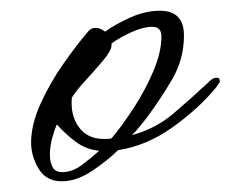

<svg xmlns="http://www.w3.org/2000/svg" viewBox="-20 -327 430 358"><path d="M95 11Q66 11 52 -12.5Q38 -36 38 -61Q38 -95 56 -134.5Q74 -174 99.5 -210Q125 -246 145 -269Q150 -275 158 -275Q167 -275 176 -268Q197 -283 224.5 -295Q252 -307 278 -307Q323 -307 323 -261Q323 -217 301.5 -180Q280 -143 254 -108Q247 -99 240.5 -91Q234 -83 226 -75Q270 -87 303 -115Q336 -143 368 -173Q372 -177 375.5 -179.5Q379 -182 385 -182Q390 -182 390 -175Q390 -174 387 -170Q384 -166 383 -164Q350 -124 301.5 -89.5Q253 -55 200 -47Q181 -28 152 -8.5Q123 11 95 11ZM173 -68Q177 -68 180.5 -68Q184 -68 188 -69Q208 -93 229.5 -126Q251 -159 266 -194.5Q281 -230 281 -259Q281 -277 264 -277Q247 -277 225 -267Q203 -257 188 -246V-243Q188 -233 172.5 -214.5Q157 -196 139.5 -177Q122 -158 114 -145Q111 -112 127 -90Q143 -68 173 -68ZM96 -6Q115 -6 133.5 -20Q152 -34 165 -46Q141 -48 121.5 -62.5Q102 -77 86 -95Q83 -89 78 -72Q73 -55 73 -38Q73 -25 78 -15.5Q83 -6 96 -6Z"/></svg>

Font: Hurricane
Style: Regular
Weight: 400
Designer: Robert E. Leuschke
Foundry: Robert E. Leuschke
Version: Version 1.010; ttfautohint (v1.8.3)